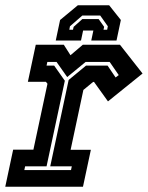

<svg xmlns="http://www.w3.org/2000/svg" viewBox="-30 -710 562 730"><path d="M-10 0 20 -141H97L150.5 -391.5L144.5 -399H76L106 -540H212.5L238 -500L285 -540H426L512 -430.5L380.5 -324.5L327.5 -398.5H324L287 -368L238.5 -140.5H315.5L285.5 0ZM62.5 -63.5H240L243 -77.5H161L231 -406L297 -460.5H379L409.5 -415.5L421.5 -424.5L387 -474.5H295.5L225.5 -417L185 -474.5H150L147 -460.5H176L216.5 -403L147 -77.5H65.5ZM385 -690 429.5 -634 413 -556H317L325 -594H286L278 -556H182L198.5 -634L266 -690ZM351 -651H283L236 -610L233.5 -597H247.5L250 -608L283 -637.5H345L366 -608L363.5 -597H377.5L380 -610Z"/></svg>

Font: Tourney Condensed Regular
Style: Bold Italic
Weight: 700
Width: 3
Italic angle: -12°
Designer: Tyler Finck
Foundry: Etcetera Type Co
Version: Version 1.010; ttfautohint (v1.8.3)